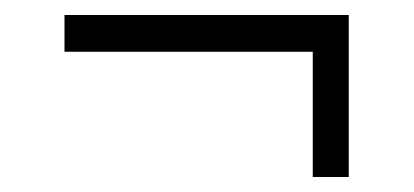

<svg xmlns="http://www.w3.org/2000/svg" viewBox="-20 -299 552 256"><path d="M397 -230H66V-279H445V-63H397Z"/></svg>

Font: Saira SemiCondensed Light
Style: Regular
Weight: 300
Width: 4
Designer: Hector Gatti with collaboration of the Omnibus-Type team
Foundry: Omnibus-Type
Version: Version 0.072; ttfautohint (v1.8)